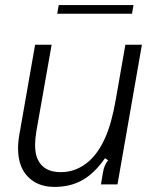

<svg xmlns="http://www.w3.org/2000/svg" viewBox="-20 -725 607 755"><path d="M62 -74Q51 -104 51 -141Q51 -172 59 -212L118 -549H183L123 -209Q118 -177 118 -156Q118 -120 128 -99Q151 -48 219 -48Q282 -48 332 -93Q368 -126 393.5 -183Q419 -240 435 -332L473 -549H538L442 0H377L385 -48Q388 -64 392.5 -74Q397 -84 405 -95L393 -103Q352 -44 304.5 -17Q257 10 195 10Q145 10 111 -12.5Q77 -35 62 -74ZM499 -671H205L211 -705H505Z"/></svg>

Font: Open Sauce Sans Light Italic
Style: Regular
Weight: 300
Italic angle: -10°
Designer: Alfredo Marco Pradil
Foundry: Creative Sauce Fz LLC
Version: Version 1.477